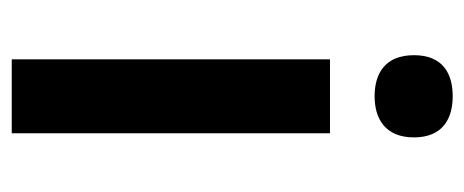

<svg xmlns="http://www.w3.org/2000/svg" viewBox="-252 -539 791 327"><g transform="rotate(90 143.5 -375.5)"><path d="M144 -751C105 -751 74 -734 74 -685C74 -636 105 -618 144 -618C182 -618 214 -636 214 -685C214 -734 182 -751 144 -751ZM207 -542H81V0H207Z"/></g></svg>

Font: Noto Sans Vithkuqi SemiBold
Style: Regular
Weight: 600
Version: Version 1.001